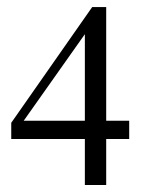

<svg xmlns="http://www.w3.org/2000/svg" viewBox="-20 -530 417 550"><path d="M284.2 -131.8V0H223.1V-131.8H12.2V-178.2L244.1 -509.8H284.2V-184.1H350.1V-131.8ZM223.1 -432.1 47.9 -184.1H223.1Z"/></svg>

Font: Scheherazade Rohingya
Style: Regular
Weight: 400
Designer: SIL International
Foundry: SIL International
Version: Version 2.000 (build 440/429)